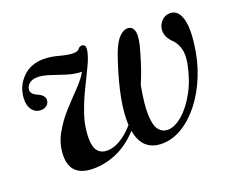

<svg xmlns="http://www.w3.org/2000/svg" viewBox="-83 -596 912 745"><g transform="rotate(-20 373.0 -223.5)"><path d="M502 -457Q521 -455.5 525.8 -432Q530.5 -408.5 515.5 -357.5Q496.5 -289 472.5 -233Q458 -156 459.8 -112.5Q461.5 -69 475.8 -51.2Q490 -33.5 512.5 -33.5Q540.5 -33.5 572.5 -60.5Q604.5 -87.5 631.5 -136Q658.5 -184.5 671 -249.5Q677.5 -285 670.8 -309.2Q664 -333.5 649 -349Q621.5 -374 622.5 -404.5Q623.5 -424 637.8 -440Q652 -456 673.5 -456Q704.5 -456 717.5 -419.2Q730.5 -382.5 721.5 -311.5Q713.5 -244 690 -185.8Q666.5 -127.5 632.2 -83.8Q598 -40 557 -15.2Q516 9.5 473.5 9.5Q392.5 9.5 377.5 -78Q335.5 -32.5 287.8 -11.5Q240 9.5 189 9.5Q143.5 9.5 119.5 -12Q95.5 -33.5 96 -77.5Q96.5 -124 118.8 -164.5Q141 -205 172.2 -239.5Q203.5 -274 232.5 -303.8Q261.5 -333.5 275.5 -359Q244.5 -360 214.8 -369.5Q185 -379 157.8 -388.2Q130.5 -397.5 108 -398.5Q84 -399 71.5 -388.2Q59 -377.5 58.5 -363.5Q57 -346 82 -335Q111.5 -322.5 110.5 -303Q110 -289.5 100 -281.5Q90 -273.5 76 -273.5Q53.5 -273.5 39.8 -291.5Q26 -309.5 28 -340.5Q31 -389 64.8 -422.8Q98.5 -456.5 152 -456.5Q180.5 -456.5 214.2 -447.2Q248 -438 269 -438Q287.5 -438 294 -447Q300.5 -456 311 -455Q326 -454 323.5 -432.5Q319.5 -406 302 -369.8Q284.5 -333.5 263.5 -290.5Q242.5 -247.5 227 -201.2Q211.5 -155 211.5 -108Q211.5 -71 225.2 -54.5Q239 -38 264 -38Q289 -38 317.2 -54Q345.5 -70 374.5 -103Q369 -194.5 421 -352Q439 -410 459.5 -434.2Q480 -458.5 502 -457Z"/></g></svg>

Font: Fraunces 72pt S000
Style: Italic
Weight: 400
Italic angle: -16°
Version: Version 1.000; ttfautohint (v1.8.3)